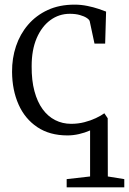

<svg xmlns="http://www.w3.org/2000/svg" viewBox="-20 -573 556 828"><path d="M267.5 235V199.5L368.5 188V-10.5Q346 -0.5 320.8 5.2Q295.5 11 271 11Q194 11 140.8 -24.8Q87.5 -60.5 60 -122.5Q32.5 -184.5 32 -263Q31.5 -321.5 49 -373.8Q66.5 -426 101 -466.2Q135.5 -506.5 185.8 -529.8Q236 -553 301.5 -553Q329.5 -553 356.5 -547.5Q383.5 -542 404.8 -534.8Q426 -527.5 437.5 -523L433.5 -385H387.5L367 -481Q365.5 -488 354.2 -495.5Q343 -503 324.5 -508.2Q306 -513.5 281 -513.5Q234.5 -513.5 197.2 -486.2Q160 -459 138.2 -408.5Q116.5 -358 116.5 -287.5Q116 -226.5 128.5 -180Q141 -133.5 163.8 -102.2Q186.5 -71 218 -55Q249.5 -39 287 -39Q316.5 -39 343.8 -46Q371 -53 393.2 -63.5Q415.5 -74 430 -84.5L444.5 -63L445 188L516 199.5V235Z"/></svg>

Font: Merriweather 60pt Light
Style: Regular
Weight: 300
Version: Version 2.100